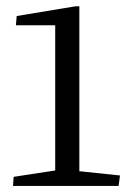

<svg xmlns="http://www.w3.org/2000/svg" viewBox="-20 -599 427 618"><path d="M361.8 -0.5 366.2 -34.2 235.4 -47.9V-578.6H222.2L33.7 -547.4L31.2 -517.6H157.7V-50.3L23.9 -29.8L22 -0.5Z"/></svg>

Font: Neuton Light
Style: Regular
Weight: 300
Designer: Brian M Zick
Foundry: Brian M Zick
Version: Version 1.560